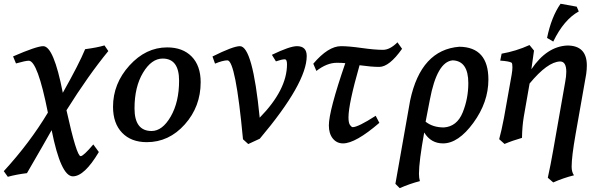

<svg xmlns="http://www.w3.org/2000/svg" viewBox="-49 -729 3120 999"><path d="M-8.3 190.9 -29.3 161.6Q106 14.2 200.2 -143.1Q146.5 -413.1 100.6 -413.1Q84 -413.1 34.2 -398.9L19 -435.5Q141.6 -488.8 175.8 -488.8Q230.5 -488.8 277.8 -246.1Q362.8 -397 394 -473.1Q457 -481.4 494.6 -492.7L514.6 -463.4Q411.1 -337.4 296.9 -155.3Q349.6 83.5 370.6 83.5Q384.8 83.5 436.5 22.5L465.3 62Q390.1 188.5 330.1 188.5Q267.6 188.5 219.7 -51.8Q189.5 2.4 91.3 171.9Q35.6 178.7 -8.3 190.9Z M739.7 -47.4Q795.9 -47.4 839.4 -122.8Q882.8 -198.2 882.8 -309.1Q882.8 -424.3 797.4 -424.3Q739.3 -424.3 695.1 -350.6Q650.9 -276.9 650.9 -165Q650.9 -47.4 739.7 -47.4ZM714.8 10.7Q633.3 10.7 586.2 -38.3Q539.1 -87.4 539.1 -173.3Q539.1 -293.9 624.5 -388.2Q710 -482.4 820.8 -482.4Q901.9 -482.4 948.5 -434.6Q995.1 -386.7 995.1 -301.3Q995.1 -174.3 912.6 -81.8Q830.1 10.7 714.8 10.7Z M1242.7 20.5 1215.3 -4.4Q1176.8 -415 1134.3 -415Q1111.3 -415 1069.8 -397.9L1056.6 -435.1Q1164.1 -488.8 1199.2 -488.8Q1265.6 -488.8 1302.2 -116.7Q1444.3 -261.7 1444.3 -394.5Q1444.3 -420.4 1432.6 -420.4Q1417.5 -420.4 1386.7 -409.7L1365.7 -443.8Q1459 -488.8 1496.1 -488.8Q1546.9 -488.8 1546.9 -437.5Q1546.9 -296.9 1302.7 -7.3Z M1735.8 17.1Q1703.1 17.1 1682.6 -8.3Q1662.1 -33.7 1662.1 -76.2Q1662.1 -151.9 1747.6 -400.4Q1728 -402.3 1703.6 -402.3Q1651.9 -402.3 1597.2 -359.9L1581.1 -397.5Q1658.7 -488.8 1725.6 -488.8Q1766.1 -488.8 1833.7 -479.2Q1901.4 -469.7 1943.8 -469.7Q1980 -469.7 2019 -508.8L2043 -475.1Q1976.6 -380.9 1924.3 -380.9Q1883.8 -380.9 1821.8 -389.6Q1764.2 -188 1764.2 -118.2Q1764.2 -89.4 1772.2 -78.4Q1780.3 -67.4 1786.1 -67.4Q1814 -67.4 1905.8 -126.5L1924.8 -89.8Q1800.8 17.1 1735.8 17.1Z M2260.7 -65.9Q2328.6 -70.8 2358.2 -143.3Q2387.7 -215.8 2387.7 -296.4Q2387.7 -412.1 2306.2 -415Q2224.6 -407.7 2187.5 -209.5L2165.5 -95.7Q2203.1 -65.9 2260.7 -65.9ZM2030.8 250 2008.3 227.5 2085 -206.1Q2141.1 -470.2 2341.3 -485.8Q2492.2 -483.9 2492.2 -314.9Q2492.2 -197.3 2414.1 -90.1Q2335.9 17.1 2255.9 17.1Q2192.9 17.1 2158.2 -39.6Q2130.9 111.3 2130.9 175.3Q2130.9 195.8 2135.7 213.4Q2082.5 227.1 2030.8 250Z M2829.6 220.2 2801.3 195.8Q2815.9 129.9 2829.6 51.3L2891.6 -301.3Q2897.5 -332.5 2897.5 -355.5Q2897.5 -409.2 2865.2 -409.2Q2799.8 -407.2 2706.5 -294.4L2676.3 -121.6Q2668 -71.8 2667 -11.7Q2616.2 2.9 2576.2 20L2548.3 -4.9Q2560.1 -47.4 2573.2 -115.7L2613.3 -340.8Q2617.2 -363.8 2617.2 -378.9Q2617.2 -399.4 2612.8 -402.8Q2600.1 -410.6 2553.7 -413.6L2561 -449.7Q2636.2 -462.9 2706.1 -494.6L2729.5 -465.8L2715.8 -368.7Q2795.9 -487.3 2902.8 -492.2Q3004.4 -492.2 3004.4 -388.2Q3004.4 -367.7 3001 -343.3L2945.8 -30.3Q2925.3 85.9 2925.3 138.2Q2925.3 166.5 2937.5 183.1Q2882.3 196.8 2829.6 220.2ZM2829.6 -512.7 2797.4 -531.7Q2819.8 -641.1 2867.7 -709.5L2951.7 -694.3L2962.4 -669.4Q2885.3 -627.4 2829.6 -512.7Z"/></svg>

Font: Kelvinch
Style: Bold Italic
Weight: 700
Italic angle: -10°
Designer: Paul James Miller
Foundry: High-Logic / Made with FontCreator
Version: Version 3.30 September 23, 2016